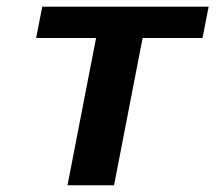

<svg xmlns="http://www.w3.org/2000/svg" viewBox="-20 -548 640 568"><path d="M105 -528.3H597.2L579.1 -435.5H401.9L317.4 0H179.7L264.2 -435.5H86.9Z"/></svg>

Font: Liberation Mono
Style: Bold Italic
Weight: 700
Italic angle: -12°
Monospace: yes
Designer: Steve Matteson
Foundry: Ascender Corporation
Version: Version 2.1.5